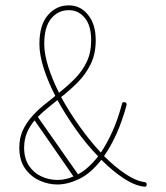

<svg xmlns="http://www.w3.org/2000/svg" viewBox="-20 -684 619 716"><path d="M435 -297Q436 -303 443 -303Q452 -303 452 -295V-292Q435 -230 413.5 -183Q392 -136 368 -102Q408 -62 447.5 -35.5Q487 -9 519 -5Q527 -4 527 4Q527 14 517 12Q482 8 441 -19Q400 -46 358 -88Q318 -37 275 -16.5Q232 4 194 4Q160 4 127 -11Q94 -26 73 -56.5Q52 -87 52 -133Q52 -171 66 -200Q80 -229 103 -254Q104 -255 105 -256Q121 -274 141 -290Q161 -306 181 -322Q185 -325 186 -327Q159 -379 143 -429.5Q127 -480 127 -520Q127 -591 158.5 -627.5Q190 -664 236 -664H237Q280 -664 308.5 -628.5Q337 -593 337 -534Q337 -483 318 -444.5Q299 -406 269.5 -376.5Q240 -347 208 -322Q238 -267 276.5 -213Q315 -159 356 -115Q378 -147 398.5 -192Q419 -237 435 -297ZM145 -520Q145 -482 160 -435Q175 -388 200 -338Q233 -364 260 -391.5Q287 -419 303.5 -453.5Q320 -488 320 -534Q320 -588 296.5 -617Q273 -646 237 -646H236Q197 -646 171 -615Q145 -584 145 -520ZM192 -309Q173 -294 155 -279Q137 -264 121 -248L271 -34Q290 -44 308.5 -60.5Q327 -77 346 -101Q303 -145 264 -200Q225 -255 194 -311ZM70 -133Q70 -93 88 -66Q106 -39 134.5 -26Q163 -13 194 -13Q225 -13 254 -26L109 -235Q91 -214 80.5 -189Q70 -164 70 -133Z"/></svg>

Font: Libertine Sup Thin
Style: Regular
Weight: 100
Designer: Bastien Sozeau
Foundry: NBR — Bastien Sozeau
Version: Version 2.003; ttfautohint (v1.8.4.7-5d5b);gftools[0.9.33]